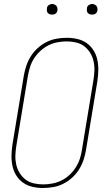

<svg xmlns="http://www.w3.org/2000/svg" viewBox="-20 -932 540 960"><path d="M195 8Q168 8 142 2Q116 -4 95.5 -18.5Q75 -33 61.5 -54.5Q48 -76 42.5 -101.5Q37 -127 37.5 -154Q38 -181 42 -208L99 -553Q103 -578 111.5 -603Q120 -628 134 -650.5Q148 -673 168.5 -691.5Q189 -710 213 -722Q237 -734 263 -738.5Q289 -743 314 -743Q341 -743 367 -737Q393 -731 413.5 -716.5Q434 -702 447.5 -680.5Q461 -659 466.5 -633.5Q472 -608 471.5 -581Q471 -554 467 -527L410 -182Q406 -157 397.5 -132Q389 -107 375 -84.5Q361 -62 340.5 -43.5Q320 -25 296 -13Q272 -1 246 3.5Q220 8 195 8ZM196 -10Q218 -10 242 -14.5Q266 -19 288 -30Q310 -41 328 -58Q346 -75 359 -95.5Q372 -116 379.5 -139Q387 -162 390 -185L447 -530Q451 -554 452 -578Q453 -602 448 -625Q443 -648 431 -667.5Q419 -687 401.5 -700.5Q384 -714 361 -719.5Q338 -725 313 -725Q291 -725 267 -720.5Q243 -716 221.5 -705Q200 -694 181.5 -677Q163 -660 150 -639.5Q137 -619 130 -596Q123 -573 119 -550L62 -205Q58 -181 57 -157Q56 -133 61 -110Q66 -87 78 -67.5Q90 -48 107.5 -34.5Q125 -21 148 -15.5Q171 -10 196 -10ZM440 -859Q434 -859 428.5 -861Q423 -863 419 -867.5Q415 -872 414.5 -878.5Q414 -885 415 -891Q415 -896 417.5 -900Q420 -904 424 -906.5Q428 -909 432 -910.5Q436 -912 441 -912Q447 -912 452.5 -909.5Q458 -907 462 -902.5Q466 -898 467 -891.5Q468 -885 467 -879Q466 -874 463.5 -870Q461 -866 457.5 -863.5Q454 -861 449.5 -860Q445 -859 440 -859ZM240 -859Q234 -859 228.5 -861Q223 -863 219 -867.5Q215 -872 214.5 -878.5Q214 -885 215 -891Q215 -896 217.5 -900Q220 -904 224 -906.5Q228 -909 232 -910.5Q236 -912 241 -912Q247 -912 252.5 -909.5Q258 -907 262 -902.5Q266 -898 267 -891.5Q268 -885 267 -879Q266 -874 263.5 -870Q261 -866 257.5 -863.5Q254 -861 249.5 -860Q245 -859 240 -859Z"/></svg>

Font: Iosevka Term Curly Th Obl
Style: Regular
Weight: 100
Italic angle: -9°
Designer: Belleve Invis
Foundry: Belleve Invis
Version: Version 32.3.0